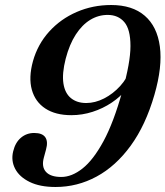

<svg xmlns="http://www.w3.org/2000/svg" viewBox="-20 -733 660 766"><path d="M201.5 13Q139.5 13 98.5 -7Q57.5 -27 40.5 -59.5Q23.5 -92 32.5 -129Q41 -164.5 63.5 -183.5Q86 -202.5 116.5 -202.5Q149 -202.5 160.8 -185.2Q172.5 -168 163.5 -136L155 -104.5Q145 -68 163.2 -47.5Q181.5 -27 224.5 -27Q266.5 -27 309.2 -60.8Q352 -94.5 392.8 -169.5Q433.5 -244.5 468 -369Q500.5 -483 500.5 -549.5Q500.5 -616 476 -644.8Q451.5 -673.5 409.5 -673.5Q372.5 -673.5 340 -653.8Q307.5 -634 282.2 -595Q257 -556 242 -498.5Q227 -439.5 233 -400.2Q239 -361 263 -341.5Q287 -322 324 -322Q359.5 -322 395.2 -340.2Q431 -358.5 459.5 -389.8Q488 -421 501.5 -461.5L524 -450Q512.5 -412 487 -379.8Q461.5 -347.5 426 -323.8Q390.5 -300 349.2 -286.8Q308 -273.5 264.5 -273.5Q201.5 -273.5 161 -300Q120.5 -326.5 107 -375Q93.5 -423.5 111.5 -489Q130.5 -556.5 176.2 -607Q222 -657.5 286 -685.2Q350 -713 423.5 -713Q508 -713 557.5 -670.2Q607 -627.5 617.8 -547.2Q628.5 -467 596 -354.5Q561 -233.5 501.5 -151.8Q442 -70 365.2 -28.5Q288.5 13 201.5 13Z"/></svg>

Font: Fraunces Medium
Style: Italic
Weight: 500
Italic angle: -16°
Version: Version 1.000;[b76b70a41]